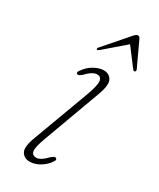

<svg xmlns="http://www.w3.org/2000/svg" viewBox="-172 -708 639 772"><g transform="rotate(30 147.5 -322.0)"><path d="M120.5 -20Q130.5 -20 142 -27Q153.5 -34 170.5 -51.5Q176 -55.5 180.8 -58.5Q185.5 -61.5 190 -59Q198 -54.5 191 -44.5Q177 -22 153 -7.5Q129 7 105.5 7Q80 7 67.8 -13.2Q55.5 -33.5 76 -86.5L171.5 -344.5Q190 -395 187.5 -414Q185 -433 166 -433Q156.5 -433 144 -425.8Q131.5 -418.5 115.5 -401.5Q110.5 -397.5 105.8 -394.5Q101 -391.5 96.5 -393.5Q87.5 -398 96 -408.5Q112 -433 136.2 -446.8Q160.5 -460.5 181.5 -460.5Q207 -460.5 218.5 -439.5Q230 -418.5 208.5 -362.5L112.5 -101Q95 -53.5 98.5 -36.8Q102 -20 120.5 -20ZM124.1 -521.5Q116.9 -516.5 114.1 -519Q110.9 -523 117.3 -530L212.1 -639Q222.5 -651 230.1 -651Q237.7 -651 242.5 -639L293.3 -530Q296.5 -522.5 291.3 -519Q287.3 -516.5 282.1 -521.5L219.7 -604Z"/></g></svg>

Font: Fraunces 9pt Thin
Style: Italic
Weight: 100
Italic angle: -16°
Version: Version 1.000;[b76b70a41]